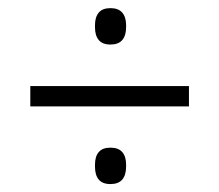

<svg xmlns="http://www.w3.org/2000/svg" viewBox="-20 -548 539 472"><path d="M444.5 -286.5H54.5V-336.5H444.5ZM251.5 -95.5Q232 -95.5 222.8 -106.5Q213.5 -117.5 213.5 -138.5V-143Q213.5 -163.5 222.8 -174.2Q232 -185 251.5 -185Q271 -185 280.5 -174.2Q290 -163.5 290 -143V-138.5Q290 -117.5 280.5 -106.5Q271 -95.5 251.5 -95.5ZM251.5 -438.5Q232 -438.5 222.8 -449.5Q213.5 -460.5 213.5 -481V-486Q213.5 -506 222.8 -517Q232 -528 251.5 -528Q271 -528 280.5 -517Q290 -506 290 -486V-481Q290 -460.5 280.5 -449.5Q271 -438.5 251.5 -438.5Z"/></svg>

Font: Anek Malayalam Light
Style: Regular
Weight: 300
Version: Version 1.003